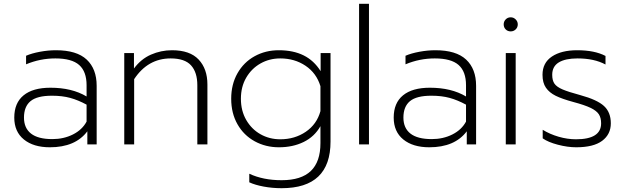

<svg xmlns="http://www.w3.org/2000/svg" viewBox="-20 -759 3285 1009"><path d="M55 -141Q55 -218 104 -258Q153 -298 245 -298Q358 -298 435 -252V-311Q435 -383 396 -417.5Q357 -452 271 -452Q191 -452 117 -421V-466Q147 -479 190 -487Q233 -495 274 -495Q383 -495 435.5 -446Q488 -397 488 -308V0H439V-69Q376 15 242 15Q156 15 105.5 -26Q55 -67 55 -141ZM435 -120V-209Q391 -233 349 -244.5Q307 -256 253 -256Q175 -256 140.5 -227.5Q106 -199 106 -141Q106 -86 143 -57Q180 -28 255 -28Q315 -28 363.5 -52.5Q412 -77 435 -120Z M633 -480H684V-399Q721 -449 773.5 -472Q826 -495 884 -495Q978 -495 1024 -446Q1070 -397 1070 -315V0H1017V-311Q1017 -379 984 -415.5Q951 -452 877 -452Q757 -452 685 -343V0H633Z M1290 199V154Q1363 188 1460 188Q1563 188 1613.5 139.5Q1664 91 1664 -7V-96Q1633 -41 1576 -13Q1519 15 1446 15Q1376 15 1318.5 -16.5Q1261 -48 1228 -106Q1195 -164 1195 -240Q1195 -316 1228 -374Q1261 -432 1318 -463.5Q1375 -495 1445 -495Q1521 -495 1575.5 -468Q1630 -441 1665 -385V-480H1717V-15Q1717 230 1460 230Q1411 230 1365.5 221.5Q1320 213 1290 199ZM1664 -175V-306Q1643 -375 1585.5 -413.5Q1528 -452 1453 -452Q1396 -452 1349 -425.5Q1302 -399 1274 -351Q1246 -303 1246 -240Q1246 -177 1274 -128.5Q1302 -80 1349 -53.5Q1396 -27 1453 -27Q1529 -27 1587 -66.5Q1645 -106 1664 -175Z M1867 -739H1919V0H1867Z M2049 -141Q2049 -218 2098 -258Q2147 -298 2239 -298Q2352 -298 2429 -252V-311Q2429 -383 2390 -417.5Q2351 -452 2265 -452Q2185 -452 2111 -421V-466Q2141 -479 2184 -487Q2227 -495 2268 -495Q2377 -495 2429.5 -446Q2482 -397 2482 -308V0H2433V-69Q2370 15 2236 15Q2150 15 2099.5 -26Q2049 -67 2049 -141ZM2429 -120V-209Q2385 -233 2343 -244.5Q2301 -256 2247 -256Q2169 -256 2134.5 -227.5Q2100 -199 2100 -141Q2100 -86 2137 -57Q2174 -28 2249 -28Q2309 -28 2357.5 -52.5Q2406 -77 2429 -120Z M2627 -631Q2627 -646 2637.5 -657Q2648 -668 2664 -668Q2679 -668 2690 -657Q2701 -646 2701 -631Q2701 -615 2690 -604.5Q2679 -594 2664 -594Q2648 -594 2637.5 -604.5Q2627 -615 2627 -631ZM2638 -480H2690V0H2638Z M2832 -32V-77Q2869 -54 2915.5 -40.5Q2962 -27 3007 -27Q3139 -27 3139 -111Q3139 -140 3127 -158.5Q3115 -177 3084 -192Q3053 -207 2993 -223Q2934 -239 2900.5 -255.5Q2867 -272 2849 -298Q2831 -324 2831 -366Q2831 -429 2880.5 -462Q2930 -495 3013 -495Q3105 -495 3162 -465V-420Q3103 -452 3015 -452Q2951 -452 2916.5 -431Q2882 -410 2882 -366Q2882 -336 2894 -319Q2906 -302 2936.5 -289Q2967 -276 3030 -259Q3118 -235 3154 -202Q3190 -169 3190 -111Q3190 -53 3144.5 -19Q3099 15 3008 15Q2963 15 2911.5 1.5Q2860 -12 2832 -32Z"/></svg>

Font: Prompt ExtraLight
Style: Regular
Weight: 275
Designer: Katatrad Team
Foundry: CadsonDemak
Version: Version 1.000